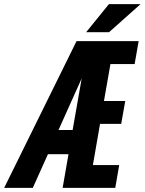

<svg xmlns="http://www.w3.org/2000/svg" viewBox="-51 -910 701 930"><path d="M507.3 0H252.4L280.8 -163.1H181.2L107.9 0H-30.8L319.8 -710.9H620.6L601.1 -599.6H483.9L452.6 -420.9H555.7L536.1 -310.1H433.6L398.9 -110.4H526.4ZM300.8 -280.3 344.7 -530.3 232.4 -280.3ZM476.6 -890.1H629.9L477.1 -753.9H366.2Z"/></svg>

Font: Roboto Mono
Style: Bold Italic
Weight: 700
Designer: Google
Version: Version 2.000985; 2015; ttfautohint (v1.3)